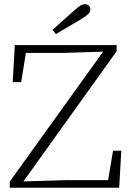

<svg xmlns="http://www.w3.org/2000/svg" viewBox="-20 -887 619 907"><path d="M26 0V-29L475 -654L466 -625V-643L280 -637H79L106 -660L80 -499H40L50 -674H531V-645L82 -18L91 -47V-30L292 -36H514L487 -14L514 -175H553L543 0ZM228 -746Q254 -769 279.5 -792Q305 -815 330 -837Q348 -853 359 -860Q370 -867 381 -867Q393 -867 400 -860.5Q407 -854 407 -842Q407 -831 397 -821Q387 -811 364 -797Q334 -780 304 -761.5Q274 -743 244 -726Z"/></svg>

Font: Source Serif 4 Light
Style: Regular
Weight: 300
Designer: Frank Grießhammer
Foundry: Adobe Systems Incorporated
Version: Version 4.004;hotconv 1.0.116;makeotfexe 2.5.65601